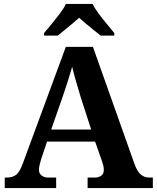

<svg xmlns="http://www.w3.org/2000/svg" viewBox="-20 -951 793 971"><path d="M4 0V-53H16Q43 -53 61.5 -67Q80 -81 96 -126L313 -714H450L659 -125Q674 -83 692.5 -68Q711 -53 735 -53H753V0H423V-53H462Q477 -53 491 -62Q505 -71 505 -92Q505 -104 502 -115.5Q499 -127 496 -135L461 -235H218L189 -149Q185 -137 181 -120.5Q177 -104 177 -92Q177 -73 191 -63Q205 -53 222 -53H264V0ZM239 -296H441L388 -460Q378 -494 365.5 -536Q353 -578 345 -613Q336 -581 323 -540.5Q310 -500 298 -465ZM203 -784Q219 -803 240.5 -829Q262 -855 282.5 -882Q303 -909 313 -931H448Q459 -909 479 -882Q499 -855 521 -829Q543 -803 558 -784V-771H489Q475 -782 455 -798Q435 -814 415 -831Q395 -848 380 -861Q358 -841 325.5 -814.5Q293 -788 272 -771H203Z"/></svg>

Font: Noto Serif Khojki
Style: Regular
Weight: 400
Designer: Juan Bruce
Version: Version 2.002